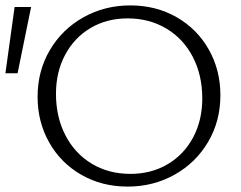

<svg xmlns="http://www.w3.org/2000/svg" viewBox="-28 -684 892 710"><path d="M111 -326Q111 -422 156.5 -499Q202 -576 280.5 -620Q359 -664 454 -664Q549 -664 625 -620.5Q701 -577 744 -501Q787 -425 787 -332Q787 -236 741.5 -159Q696 -82 617.5 -38Q539 6 444 6Q349 6 273 -37.5Q197 -81 154 -157Q111 -233 111 -326ZM720 -320Q720 -406 685 -473.5Q650 -541 587 -578.5Q524 -616 444 -616Q367 -616 307 -580.5Q247 -545 213 -481.5Q179 -418 179 -337Q179 -251 214 -183.5Q249 -116 311.5 -78.5Q374 -41 454 -41Q531 -41 591.5 -76.5Q652 -112 686 -175.5Q720 -239 720 -320ZM-8 -413 26 -658H87L37 -413Z"/></svg>

Font: Ysabeau Semilight
Style: Regular
Weight: 300
Designer: Christian Thalmann (Catharsis Fonts)
Version: Version 0.003